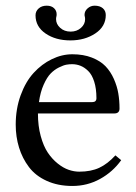

<svg xmlns="http://www.w3.org/2000/svg" viewBox="-20 -629 468 662"><path d="M344.7 -577.1Q344.7 -537.6 308.6 -513.7Q272.5 -489.7 222.7 -489.7Q171.9 -489.7 137.2 -513.4Q102.5 -537.1 102.5 -576.2Q102.5 -590.3 113.3 -599.9Q124 -609.4 141.1 -609.4Q157.2 -609.4 166.3 -600.8Q175.3 -592.3 175.3 -579.6Q175.3 -574.7 174.3 -571.3Q173.3 -567.9 173.3 -563Q173.3 -545.9 187.5 -533Q201.7 -520 223.6 -520Q244.6 -520 259 -532.7Q273.4 -545.4 273.4 -562.5Q273.4 -568.4 272.5 -571.3Q271.5 -574.2 271.5 -578.1Q271.5 -590.8 282 -600.1Q292.5 -609.4 306.2 -609.4Q324.2 -609.4 334.5 -600.6Q344.7 -591.8 344.7 -577.1ZM114.3 -276.9H297.9Q312.5 -276.9 312.5 -290.5Q312.5 -323.7 304.7 -347.9Q296.9 -372.1 283.9 -384.5Q271 -397 257.3 -402.3Q243.7 -407.7 228.5 -407.7Q219.2 -407.7 209.2 -406Q199.2 -404.3 183.3 -396.5Q167.5 -388.7 154.8 -375.7Q142.1 -362.8 130.6 -337.2Q119.1 -311.5 114.3 -276.9ZM377.9 -93.3 397.9 -76.7Q368.7 -36.1 325 -12Q281.2 12.2 229.5 12.2Q179.7 12.2 141.1 -5.4Q102.5 -22.9 79.8 -53Q57.1 -83 45.7 -120.1Q34.2 -157.2 34.2 -199.2Q34.2 -253.9 51.3 -300.8Q68.4 -347.7 96.2 -377.9Q124 -408.2 158.7 -425Q193.4 -441.9 229.5 -441.9Q267.6 -441.9 296.9 -430.4Q326.2 -418.9 343.8 -400.6Q361.3 -382.3 372.6 -356.9Q383.8 -331.5 387.9 -306.9Q392.1 -282.2 392.1 -254.9Q392.1 -237.8 374 -237.8H110.8Q110.8 -194.8 120.4 -159.9Q129.9 -125 144.8 -102.8Q159.7 -80.6 179 -65.2Q198.2 -49.8 216.8 -43.5Q235.4 -37.1 253.4 -37.1Q293.5 -37.1 322.3 -50.5Q351.1 -64 377.9 -93.3Z"/></svg>

Font: Libertinage
Style: l
Weight: 400
Designer: OSP
Foundry: OSP
Version: Version 1.0; 2008; OFL relea